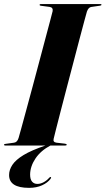

<svg xmlns="http://www.w3.org/2000/svg" viewBox="-38 -720 522 950"><path d="M227.5 -33.5Q223 -16.5 241.5 -14L284 -9Q292 -7.5 292 -4Q292 0 285 0H211.5Q163.5 25.5 137.5 64.2Q111.5 103 111 143.5Q111 167.5 120.8 178.8Q130.5 190 147 190Q163 190 179 181Q195 172 205.5 159.5Q210 154.5 214 156.5Q216.5 158.5 212 165Q198 184 170.2 196.8Q142.5 209.5 106 209.5Q6.5 209.5 7 145.5Q7 120.5 23.2 95.8Q39.5 71 78.5 47.2Q117.5 23.5 187 0H-12Q-18 0 -18 -3.5Q-18 -7.5 -11.5 -8L31.5 -14Q47.5 -16 54 -37.5Q57.5 -49.5 67.8 -86.8Q78 -124 92.5 -177.5Q107 -231 123.5 -292.2Q140 -353.5 156.2 -414.8Q172.5 -476 186.5 -528.8Q200.5 -581.5 210.2 -617.8Q220 -654 222.5 -665Q225.5 -683.5 206.5 -686L164.5 -691.5Q158 -692 158 -696Q158 -700 164.5 -700H458.5Q464 -700 464 -697Q464 -693 457.5 -692L413 -685.5Q399.5 -683.5 392 -662.5Q389 -652 379.2 -616Q369.5 -580 355.5 -527Q341.5 -474 325.5 -412.5Q309.5 -351 293.2 -289.5Q277 -228 263.2 -174.2Q249.5 -120.5 239.8 -83Q230 -45.5 227.5 -33.5Z"/></svg>

Font: Fraunces 144pt S000
Style: Bold Italic
Weight: 700
Italic angle: -16°
Version: Version 1.000; ttfautohint (v1.8.3)